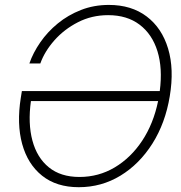

<svg xmlns="http://www.w3.org/2000/svg" viewBox="-20 -758 741 788"><path d="M303.2 10.3Q211.9 10.3 152.8 -36.9Q93.8 -84 71 -167Q48.3 -250 65.4 -356.9L69.8 -384.3H635.7Q647.9 -478 626.2 -547.9Q604.5 -617.7 553 -656.7Q501.5 -695.8 423.8 -695.8Q356.4 -695.8 299.8 -666.7Q243.2 -637.7 203.1 -592.3Q163.1 -546.9 145.5 -497.6H100.6Q115.7 -541.5 145.3 -584.2Q174.8 -627 217 -661.6Q259.3 -696.3 312.3 -717Q365.2 -737.8 426.8 -737.8Q519.5 -737.8 582 -690.4Q644.5 -643.1 669.9 -558.6Q695.3 -474.1 676.8 -363.3Q658.7 -252.9 605.5 -168.7Q552.2 -84.5 474.4 -37.1Q396.5 10.3 303.2 10.3ZM628.9 -343.3H106.9Q94.2 -251.5 113 -181.2Q131.8 -110.8 180.4 -71.3Q229 -31.7 306.2 -31.7Q384.8 -31.7 450.9 -71Q517.1 -110.4 563.5 -180.4Q609.9 -250.5 628.9 -343.3Z"/></svg>

Font: Inter Display ExtraLight
Style: Italic
Weight: 200
Italic angle: -9.39999°
Designer: Rasmus Andersson
Foundry: rsms
Version: Version 4.000;git-a52131595